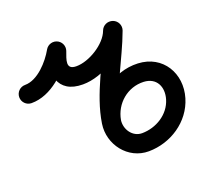

<svg xmlns="http://www.w3.org/2000/svg" viewBox="-156 -718 956 894"><g transform="rotate(-20 322.0 -271.0)"><path d="M-0.2 -353C98.3 -352.6 186 -438.2 231.3 -518.9C243.4 -540.5 235.7 -568 214 -580.1C192.4 -592.3 164.9 -584.5 152.8 -562.9C124.6 -512.7 63.2 -442.8 0.2 -443C-24.7 -443.1 -44.9 -423 -45 -398.2C-45.1 -373.3 -25 -353.1 -0.2 -353ZM207.4 -583.1C184.1 -591.6 158.3 -579.6 149.8 -556.3C114.4 -459.2 126.7 -352.6 255.1 -353C255.1 -353 255.1 -353 255 -353C254.9 -353 254.9 -353 254.9 -353C355.1 -352.7 477.7 -429.9 512.5 -525.5C521 -548.8 508.9 -574.6 485.6 -583.1C462.2 -591.6 436.4 -579.6 427.9 -556.3C406.1 -496.4 317.5 -442.8 255.1 -443C255.1 -443 255.1 -443 255 -443C254.9 -443 254.9 -443 254.9 -443C200.4 -442.8 220.8 -488.2 234.3 -525.5C242.8 -548.8 230.8 -574.6 207.4 -583.1ZM428.9 -556.3C380.2 -422.3 296.5 -292.4 275 -151C259.8 -51.7 333.5 45.1 436.6 44.6C545.1 44 648.8 -23.1 680.4 -129.4C713.9 -241.8 649.9 -352 527.8 -357.5C403.4 -363.1 296.7 -273.7 275.1 -152C270.8 -127.5 287.1 -104.2 311.6 -99.9C336.1 -95.5 359.4 -111.9 363.8 -136.3C377.4 -213.7 444.2 -271.1 523.8 -267.6C587 -264.7 611 -211.7 594.1 -155C573.8 -86.7 505.1 -45.8 436.1 -45.4C388.3 -45.2 357.1 -92.5 363.9 -137.4C384.3 -270.8 467.2 -398.4 513.5 -525.5C522 -548.8 509.9 -574.6 486.6 -583.1C463.2 -591.6 437.4 -579.6 428.9 -556.3Z"/></g></svg>

Font: FRB American Cursive Guidelines Arrows Black
Style: Bold Italic
Weight: 900
Italic angle: -25°
Version: Version 2.0;Modular Font Editor K font №1